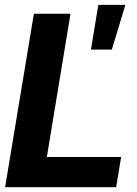

<svg xmlns="http://www.w3.org/2000/svg" viewBox="-20 -785 575 805"><path d="M1.4 0 122.1 -727.5H275.6L176.4 -126.8H487.9L467 0ZM361.3 -577.1 392.2 -764.6H505.7L448.8 -577.1Z"/></svg>

Font: Inter Tight
Style: Italic
Weight: 400
Italic angle: -9.39999°
Designer: Rasmus Andersson
Foundry: rsms
Version: Version 3.002